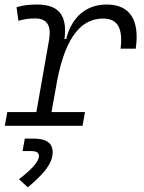

<svg xmlns="http://www.w3.org/2000/svg" viewBox="-20 -547 626 835"><path d="M1 0H338.9L349.6 -59.6H204.1L228.5 -196.3C267.1 -397.5 340.3 -466.3 428.2 -466.3C492.2 -466.3 515.1 -423.8 504.4 -335.4H570.3C588.4 -460 544.9 -527.3 444.3 -527.3C354 -527.3 292 -472.7 267.6 -377H260.3C273.9 -479 236.3 -527.3 142.1 -527.3C109.9 -527.3 79.6 -524.4 51.8 -515.6L60.1 -456.5C84 -463.9 107.9 -466.8 132.8 -466.8C184.1 -466.8 204.1 -436.5 193.4 -373.5L138.2 -59.6H11.7ZM101.1 267.6C159.2 218.3 209 169.4 209 115.7C209 74.7 181.6 55.7 124.5 55.7H87.9L78.1 109.9H113.3C137.7 109.9 149.4 116.2 149.4 130.9C149.4 158.7 109.9 195.8 62.5 232.4Z"/></svg>

Font: Cascadia Code NF Light
Style: Italic
Weight: 300
Italic angle: -10°
Monospace: yes
Designer: Aaron Bell
Foundry: Saja Typeworks
Version: Version 2404.023